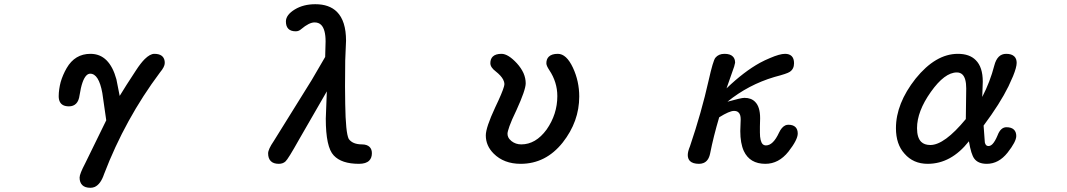

<svg xmlns="http://www.w3.org/2000/svg" viewBox="-20 -747 5040 907"><path d="M356 91.8Q356 74.7 382.8 23.9Q432.6 -77.6 481.9 -178.7L463.4 -307.6Q446.8 -398.9 406.2 -398.9Q396.5 -398.9 388.2 -390.6Q367.2 -369.6 356 -297.9Q352.5 -270.5 339.6 -257.6Q326.7 -244.6 305.7 -244.6Q273.4 -244.6 262.7 -266.1Q257.3 -276.4 257.3 -292.5Q257.3 -308.6 259.8 -325.7Q262.2 -342.8 266.6 -359.4Q276.4 -393.1 294.9 -425.3Q334 -492.7 407.2 -492.7Q452.6 -492.7 483.2 -462.2Q513.7 -431.6 529.8 -372.6L545.4 -293.9Q571.8 -337.9 622.6 -415Q644.5 -448.7 663.6 -467.8Q689 -492.7 709 -492.7Q752.4 -492.7 757.8 -458.5Q758.3 -454.1 758.3 -449.2Q758.3 -431.6 735.8 -404.8Q571.3 -185.1 471.7 75.2Q455.6 123.5 427.2 136.2Q418 140.1 407.2 140.1Q381.3 140.1 368.7 127.4Q356 114.7 356 91.8Z M1246.6 -22.5Q1246.6 -41.5 1272.9 -80.1Q1362.8 -224.6 1452.6 -369.1L1516.1 -478L1518.1 -550.8Q1518.1 -608.4 1497.1 -629.4Q1485.4 -641.1 1465.8 -641.1Q1440.4 -641.1 1402.8 -609.4Q1391.6 -599.1 1377 -599.1Q1354 -599.1 1342.3 -610.8Q1330.6 -622.6 1330.6 -645.5Q1330.6 -676.8 1373 -702.6Q1413.6 -727.1 1469.7 -727.1Q1535.6 -727.1 1571.8 -690.9Q1614.7 -647.9 1614.7 -554.7L1610.8 -460.9L1609.9 -338.9L1610.8 -255.9Q1612.8 -119.1 1627.4 -90.8Q1645.5 -64.9 1690.4 -64.9Q1714.4 -64.5 1726.1 -52.7Q1736.8 -42 1736.8 -23.4Q1736.8 -1 1724.1 11.7Q1709 26.9 1675.8 26.9Q1593.3 26.9 1556.6 -12.7Q1519 -51.8 1519 -186.5L1523.9 -315.4L1393.6 -89.4Q1340.3 5.9 1328.6 15.6Q1316.4 26.9 1296.9 26.9Q1272 26.9 1259.3 14.2Q1246.6 1.5 1246.6 -22.5Z M2274.9 -107.4Q2274.9 -144.5 2319.3 -239.7Q2353.5 -311 2360.8 -338.4Q2362.8 -346.2 2362.8 -350.6Q2362.8 -355 2361.3 -360.1Q2359.9 -365.2 2356.9 -371.1Q2347.2 -389.6 2321.8 -409.7Q2296.4 -428.7 2296.4 -448.5Q2296.4 -468.3 2307.6 -479.5Q2320.8 -492.7 2349.1 -492.7Q2380.4 -492.7 2421.9 -447.8Q2441.9 -425.8 2453.1 -401.4Q2463.4 -377.4 2463.4 -353.5Q2463.4 -322.3 2419.9 -227.1Q2396 -177.7 2386.7 -151.1Q2377.4 -124.5 2377.4 -115.5Q2377.4 -106.4 2380.9 -99.1Q2385.3 -89.4 2396 -80.6Q2416 -64.9 2442.4 -64.9Q2510.7 -64.9 2562 -134.8Q2612.8 -207.5 2612.8 -293Q2612.8 -358.9 2574.7 -416Q2567.9 -426.3 2564.5 -434.1Q2561 -441.9 2561 -448.2Q2561 -467.8 2572.3 -479Q2585.9 -492.7 2615.2 -492.7Q2655.8 -492.7 2686.5 -427.2Q2716.3 -363.3 2716.3 -291Q2716.3 -172.9 2638.2 -73.7Q2558.1 26.9 2439.5 26.9Q2360.4 26.9 2312 -21.5Q2274.9 -58.6 2274.9 -107.4Z M3239.3 13.7Q3229 2.9 3229 -14.6Q3229 -31.2 3239.3 -55.7Q3293.5 -215.3 3327.6 -367.2Q3348.6 -460.9 3359.4 -474.1Q3374.5 -492.7 3402.3 -492.7Q3429.7 -492.7 3441.9 -480Q3452.6 -469.7 3452.6 -451.2V-450.7L3448.2 -432.6L3412.1 -329.6Q3494.6 -408.7 3569.8 -450.2Q3593.3 -462.9 3617.2 -472.7Q3663.6 -492.7 3688.5 -492.7Q3709 -492.7 3720 -481.7Q3731 -470.7 3731 -448.2Q3731 -420.9 3710.9 -407.7Q3704.6 -403.3 3687.3 -397.5Q3669.9 -391.6 3638.2 -383.3Q3515.1 -346.7 3416.5 -266.6Q3481.4 -284.7 3496.1 -284.7Q3496.6 -284.7 3497.1 -284.7Q3528.8 -284.7 3546.9 -266.1Q3570.8 -242.7 3570.8 -188.5L3569.8 -149.4V-121.1Q3569.8 -79.6 3583 -65.9Q3589.4 -60.1 3598.6 -60.1Q3632.3 -60.1 3660.2 -120.6Q3672.4 -146.5 3689.9 -154.8Q3696.8 -157.7 3704.1 -157.7Q3726.6 -157.7 3737.8 -146.5Q3748.5 -135.7 3748.5 -116.2Q3748.5 -86.9 3704.6 -30.8Q3658.7 26.9 3595.7 26.9Q3522 26.9 3493.7 -33.7Q3477.1 -70.3 3477.1 -127.9L3479 -183.6Q3479 -206.1 3469.2 -215.3Q3461.9 -223.1 3447.3 -223.1Q3425.8 -223.1 3377.4 -192.9Q3350.6 -103 3334.5 -21.5Q3327.1 14.2 3302.2 23.4Q3293 26.9 3282.2 26.9Q3252.9 26.9 3239.3 13.7Z M4500 -404.8Q4442.4 -404.8 4377.2 -312.7Q4312 -220.7 4312 -141.6Q4312 -96.7 4331.5 -77.1Q4346.7 -62 4375 -62Q4441.4 -62 4542.5 -184.6L4544.4 -329.1Q4544.4 -377 4526.9 -394.5Q4516.6 -404.8 4500 -404.8ZM4557.1 -79.6Q4473.1 26.9 4362.3 26.9Q4294.4 26.9 4252.9 -21Q4212.4 -65.4 4212.4 -141.6Q4212.4 -257.8 4305.2 -375.5Q4399.9 -492.7 4504.9 -492.7Q4560.1 -492.7 4589.4 -462.9Q4622.6 -430.2 4622.6 -361.3Q4620.6 -306.6 4620.1 -289.1Q4657.2 -360.4 4677.2 -438Q4684.1 -464.8 4698 -478.8Q4711.9 -492.7 4733.4 -492.7Q4759.3 -492.7 4772 -480Q4782.7 -469.2 4782.7 -450.2Q4782.7 -429.2 4765.6 -387.2Q4756.8 -366.2 4744.1 -339.4Q4704.1 -257.8 4626.5 -153.8L4632.3 -74.2Q4634.3 -65.4 4638.4 -61.3Q4642.6 -57.1 4649.4 -57.1Q4659.2 -57.1 4668.5 -66.4Q4680.7 -79.1 4692.4 -107.4Q4707 -146 4734.4 -146Q4758.3 -146 4770 -134.3Q4780.8 -123.5 4780.8 -104.5Q4780.8 -78.1 4739.7 -25.9Q4697.8 26.9 4641.6 26.9Q4600.6 26.9 4582.5 2.4Q4567.4 -17.6 4557.1 -79.6Z"/></svg>

Font: YuPearl-Medium
Style: Medium
Weight: 500
Designer: Max Yao
Foundry: Max-Everyday
Version: Version 1.011; ttfautohint (v1.8.3)